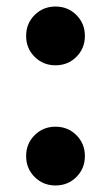

<svg xmlns="http://www.w3.org/2000/svg" viewBox="-20 -559 340 588"><path d="M150 9Q112 9 86 -17Q60 -43 60 -81Q60 -119 86 -145Q112 -171 150 -171Q188 -171 214 -145Q240 -119 240 -81Q240 -43 214 -17Q188 9 150 9ZM150 -359Q112 -359 86 -385Q60 -411 60 -449Q60 -487 86 -513Q112 -539 150 -539Q188 -539 214 -513Q240 -487 240 -449Q240 -411 214 -385Q188 -359 150 -359Z"/></svg>

Font: Golos UI
Style: Bold
Weight: 700
Designer: A.Korolkova, Vitaly Kuzmin
Foundry: ParaType Ltd
Version: Version 2.000